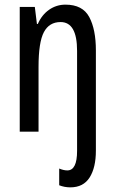

<svg xmlns="http://www.w3.org/2000/svg" viewBox="-20 -567 496 827"><path d="M283 240Q258 240 235 231V159Q254 167 270 167Q312 167 312 83V-348Q312 -472 241 -472Q192 -472 169 -428.5Q146 -385 146 -279V0H65V-537H130L139 -464H143Q160 -503 191.5 -525Q223 -547 262 -547Q336 -547 364.5 -493.5Q393 -440 393 -350V82Q393 155 366 197.5Q339 240 283 240Z"/></svg>

Font: Noto Sans Myanmar ExtraCondensed
Style: Regular
Weight: 400
Width: 2
Designer: Monotype Design Team
Foundry: Monotype Imaging Inc.
Version: Version 2.107; ttfautohint (v1.8.4.7-5d5b)